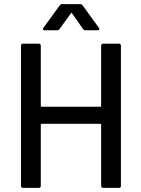

<svg xmlns="http://www.w3.org/2000/svg" viewBox="-20 -912 685 932"><path d="M481 -700H557Q567 -700 567 -690V-10Q567 0 557 0H481Q471 0 471 -10V-307Q471 -311 467 -311H182Q178 -311 178 -307V-10Q178 0 168 0H92Q82 0 82 -10V-690Q82 -700 92 -700H168Q178 -700 178 -690V-398Q178 -394 182 -394H467Q471 -394 471 -398V-690Q471 -700 481 -700ZM191 -777 270 -886Q274 -892 283 -892H368Q377 -892 381 -886L460 -777Q462 -775 462 -771Q462 -769 460 -767Q458 -765 454 -765H395Q387 -765 383 -771L330 -847Q329 -849 327 -849Q325 -849 324 -847L269 -771Q265 -765 257 -765H197Q191 -765 189 -768.5Q187 -772 191 -777Z"/></svg>

Font: Amber EN Medium
Style: Regular
Weight: 500
Designer: Jeremy Tribby
Foundry: Tribby Type Co.
Version: Version 1.403 November 24, 2021